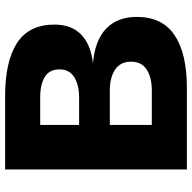

<svg xmlns="http://www.w3.org/2000/svg" viewBox="-20 -730 750 750"><g transform="rotate(-90 355.0 -355.0)"><path d="M68 0V-710H355Q490 -710 562 -663.5Q634 -617 634 -517Q634 -451 595 -413Q556 -375 483 -367Q573 -359 618.5 -315Q664 -271 664 -196Q664 -96 592.5 -48Q521 0 387 0ZM242 -137H377Q426 -137 457.5 -156.5Q489 -176 489 -218Q489 -260 458 -280.5Q427 -301 377 -301H242ZM242 -421H349Q398 -421 428.5 -440Q459 -459 459 -497Q459 -537 429.5 -555Q400 -573 349 -573H242Z"/></g></svg>

Font: Geist ExtBd
Style: Regular
Weight: 400
Designer: Basement.studio, Andrés Briganti, Mateo Zaragoza
Foundry: Basement.studio, Vercel, Andrés Briganti, Guido Ferreyra, Mateo Zaragoza
Version: Version 1.401